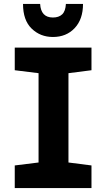

<svg xmlns="http://www.w3.org/2000/svg" viewBox="-20 -956 540 976"><path d="M55 0V-115L176 -130V-584L55 -599V-714H445V-599L328 -584V-130L445 -115V0ZM249 -768Q185 -768 141 -810.5Q97 -853 97 -936H184Q188 -867 249 -867Q279 -867 296 -883Q313 -899 315 -936H402Q402 -858 359.5 -813Q317 -768 249 -768Z"/></svg>

Font: Noto Sans Mono ExtraCondensed Black
Style: Regular
Weight: 900
Width: 2
Designer: Monotype Design Team
Foundry: Monotype Imaging Inc.
Version: Version 2.014